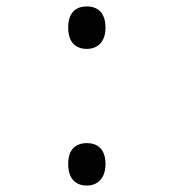

<svg xmlns="http://www.w3.org/2000/svg" viewBox="-20 -565 540 597"><path d="M250 -413C282 -413 308 -433 308 -479C308 -525 284 -545 250 -545C215 -545 192 -525 192 -479C192 -434 215 -413 250 -413ZM250 12C282 12 308 -9 308 -55C308 -102 283 -120 250 -120C215 -120 192 -100 192 -55C192 -10 215 12 250 12Z"/></svg>

Font: Noto Sans Mono ExtraCondensed
Style: Regular
Weight: 400
Width: 2
Designer: Monotype Design Team
Foundry: Monotype Imaging Inc.
Version: Version 2.014